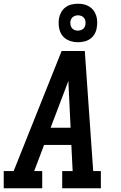

<svg xmlns="http://www.w3.org/2000/svg" viewBox="-27 -1008 647 1028"><path d="M-7 0V-92H46L303 -735H427L472 -92H513V0H306V-92H362L355 -232H209L156 -92H199V0ZM244 -324H351L343 -490Q342 -511 341 -532Q340 -553 339 -575Q331 -553 323 -532Q315 -511 307 -490ZM390 -782Q365 -782 342.5 -791Q320 -800 306.5 -818Q293 -836 289 -860.5Q285 -885 289 -910Q292 -927 301 -943Q310 -959 324.5 -969.5Q339 -980 356 -984Q373 -988 390 -988Q407 -988 422.5 -984.5Q438 -981 451.5 -972.5Q465 -964 474 -952Q483 -940 488 -924.5Q493 -909 493.5 -893Q494 -877 491 -860Q489 -843 480 -827Q471 -811 456.5 -800.5Q442 -790 424.5 -786Q407 -782 390 -782ZM390 -844Q397 -844 403.5 -846Q410 -848 416 -852Q422 -856 425.5 -862Q429 -868 430 -875Q432 -885 430.5 -894.5Q429 -904 423.5 -911.5Q418 -919 409 -922.5Q400 -926 390 -926Q384 -926 377 -924Q370 -922 364.5 -918Q359 -914 355.5 -908Q352 -902 350 -895Q349 -885 350.5 -875.5Q352 -866 357.5 -858.5Q363 -851 371.5 -847.5Q380 -844 390 -844Z"/></svg>

Font: Iosevka Slab SmBdExObl
Style: Regular
Weight: 600
Width: 7
Italic angle: -9°
Monospace: yes
Designer: Belleve Invis
Foundry: Belleve Invis
Version: Version 11.1.0; ttfautohint (v1.8.3)